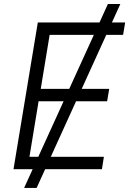

<svg xmlns="http://www.w3.org/2000/svg" viewBox="-20 -839 641 952"><path d="M99.6 92.8 515.1 -819.3H576.7L161.6 92.8ZM46.9 0 167.5 -727.5H600.6L590.3 -666H226.1L182.1 -398.4H521.5L511.2 -336.9H171.4L126 -61.5H495.1L485.4 0Z"/></svg>

Font: Inter 18pt Light
Style: Italic
Weight: 300
Italic angle: -9.3988°
Designer: Rasmus Andersson
Foundry: rsms
Version: Version 4.001;git-66647c0bb